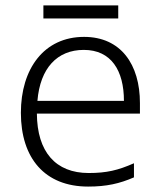

<svg xmlns="http://www.w3.org/2000/svg" viewBox="-20 -678 592 708"><path d="M416 -658H140V-610H416ZM290 -542C142 -542 57 -424 57 -262C57 -95 145 10 305 10C373 10 421 -1 474 -24V-76C415 -50 373 -40 307 -40C185 -40 117 -118 116 -259H496V-298C496 -440 426 -542 290 -542ZM289 -494C390 -494 437 -418 437 -306H118C128 -427 191 -494 289 -494Z"/></svg>

Font: Noto Sans Gurmukhi Light
Style: Regular
Weight: 300
Designer: Jelle Bosma - Monotype Design Team
Foundry: Monotype Imaging Inc.
Version: Version 2.004